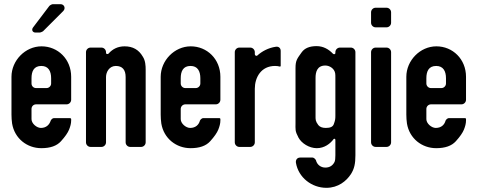

<svg xmlns="http://www.w3.org/2000/svg" viewBox="-20 -704 2288 920"><path d="M35 -336V-155C35 -141 36 -126 38 -112C50 -40 110 6 178 6C221 6 252 -5 272 -27C292 -49 305 -68 311 -83C317 -98 321 -112 321 -127V-133C321 -136 318 -138 315 -138H238C232 -138 225 -131 223 -126C217 -107 202 -91 176 -91C156 -91 131 -112 131 -133V-182C131 -194 140 -204 153 -204H299C311 -204 321 -214 321 -226V-336C321 -421 257 -482 179 -482C101 -482 35 -414 35 -336ZM178 -388C212 -388 225 -363 225 -329V-304C225 -292 215 -282 203 -282H153C140 -282 131 -292 131 -304V-329C131 -362 142 -388 178 -388ZM150 -548H170C174 -548 183 -552 186 -554L283 -651C296 -664 288 -684 270 -684H233C229 -684 219 -679 216 -675L138 -572C130 -561 136 -548 150 -548Z M664 -433C645 -466 616 -482 577 -482C546 -482 520 -470 500 -447C496 -443 488 -445 488 -450V-454C488 -466 478 -476 466 -476H414C402 -476 392 -466 392 -454V-22C392 -10 402 0 414 0H466C478 0 488 -10 488 -22V-335C488 -359 504 -388 535 -388C566 -388 582 -370 582 -335V-22C582 -10 592 0 604 0H656C668 0 678 -10 678 -22V-370C678 -388 677 -414 664 -433Z M750 -336V-155C750 -141 751 -126 753 -112C765 -40 825 6 893 6C936 6 967 -5 987 -27C1007 -49 1020 -68 1026 -83C1032 -98 1036 -112 1036 -127V-133C1036 -136 1034 -138 1031 -138H953C948 -138 940 -131 938 -126C933 -107 918 -91 891 -91C871 -91 846 -112 846 -133V-182C846 -194 856 -204 868 -204H1014C1026 -204 1036 -214 1036 -226V-336C1036 -421 972 -482 894 -482C816 -482 750 -414 750 -336ZM893 -388C927 -388 940 -363 940 -329V-304C940 -292 930 -282 918 -282H868C856 -282 846 -292 846 -304V-329C846 -362 857 -388 893 -388Z M1325 -388V-460C1325 -474 1315 -482 1302 -480C1266 -475 1235 -458 1213 -438C1209 -434 1201 -438 1201 -444V-454C1201 -466 1191 -476 1179 -476H1127C1115 -476 1105 -466 1105 -454V-22C1105 -10 1115 0 1127 0H1179C1191 0 1201 -10 1201 -22V-279C1201 -333 1231 -388 1298 -388C1306 -388 1314 -387 1321 -385C1323 -385 1325 -386 1325 -388Z M1497 -483C1463 -483 1440 -473 1426 -454C1404 -423 1396 -415 1396 -378V-114C1396 -84 1393 -77 1410 -45C1425 -17 1462 6 1498 6C1535 6 1563 -16 1579 -38C1582 -41 1587 -38 1587 -34V40C1587 55 1586 65 1583 72C1574 90 1559 99 1539 99C1517 99 1499 85 1494 64C1492 59 1484 51 1478 51H1418C1404 51 1396 62 1398 76C1410 147 1474 196 1544 196C1601 196 1640 163 1661 131C1678 105 1683 79 1683 40V-454C1683 -466 1673 -476 1661 -476H1609C1597 -476 1587 -466 1587 -454V-450C1587 -444 1579 -442 1575 -447C1555 -468 1529 -483 1497 -483ZM1586 -353C1587 -348 1587 -340 1587 -331V-150C1587 -133 1586 -127 1579 -108C1574 -96 1562 -91 1541 -91C1524 -91 1512 -96 1505 -105C1491 -124 1492 -131 1492 -150V-331C1492 -358 1499 -390 1539 -390C1559 -390 1582 -376 1586 -353Z M1780 0H1832C1844 0 1854 -10 1854 -22V-454C1854 -466 1844 -476 1832 -476H1780C1768 -476 1758 -466 1758 -454V-22C1758 -10 1768 0 1780 0ZM1780 -573H1832C1844 -573 1854 -583 1854 -595V-645C1854 -657 1844 -667 1832 -667H1780C1768 -667 1758 -657 1758 -645V-595C1758 -583 1768 -573 1780 -573Z M1927 -336V-155C1927 -141 1928 -126 1930 -112C1942 -40 2002 6 2070 6C2113 6 2144 -5 2164 -27C2184 -49 2197 -68 2203 -83C2209 -98 2213 -112 2213 -127V-133C2213 -136 2211 -138 2208 -138H2130C2125 -138 2117 -131 2115 -126C2110 -107 2095 -91 2068 -91C2048 -91 2023 -112 2023 -133V-182C2023 -194 2033 -204 2045 -204H2191C2203 -204 2213 -214 2213 -226V-336C2213 -421 2149 -482 2071 -482C1993 -482 1927 -414 1927 -336ZM2070 -388C2104 -388 2117 -363 2117 -329V-304C2117 -292 2107 -282 2095 -282H2045C2033 -282 2023 -292 2023 -304V-329C2023 -362 2034 -388 2070 -388Z"/></svg>

Font: DIN Rundschrift
Style: Eng
Weight: 400
Width: 3
Version: Version 1.027